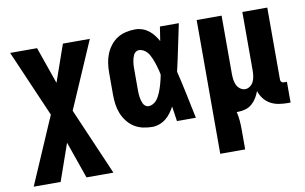

<svg xmlns="http://www.w3.org/2000/svg" viewBox="-76 -676 1653 1039"><g transform="rotate(-10 750.0 -156.5)"><path d="M31 215 190 -153 31 -520H179L250 -317L321 -520H469L310 -153L469 215H321L250 12L179 215Z M719 8Q693 8 667 2Q641 -4 619.5 -18Q598 -32 582 -53Q566 -74 556.5 -98Q547 -122 543.5 -148Q540 -174 540 -200V-320Q540 -346 543.5 -372Q547 -398 556.5 -422Q566 -446 582 -467Q598 -488 619.5 -502Q641 -516 667 -522Q693 -528 719 -528Q739 -528 758 -521.5Q777 -515 792.5 -503Q808 -491 820.5 -475Q833 -459 842 -442Q845 -461 848 -480.5Q851 -500 854 -520H958Q944 -456 931 -391.5Q918 -327 903 -263Q919 -198 932.5 -132Q946 -66 960 0H856Q853 -21 850 -41.5Q847 -62 844 -82Q834 -64 822 -47.5Q810 -31 794 -18.5Q778 -6 758.5 1Q739 8 719 8ZM719 -106Q731 -106 742.5 -112Q754 -118 762 -127Q770 -136 776 -147Q782 -158 786.5 -169Q791 -180 795 -192Q799 -204 802 -215.5Q805 -227 808 -239Q811 -251 813 -263Q811 -275 808 -286.5Q805 -298 801.5 -309.5Q798 -321 794.5 -332Q791 -343 786 -354Q781 -365 775.5 -375.5Q770 -386 761.5 -394.5Q753 -403 742 -408.5Q731 -414 719 -414Q710 -414 702 -408Q694 -402 690 -393.5Q686 -385 683.5 -376Q681 -367 679.5 -357.5Q678 -348 677.5 -338.5Q677 -329 677 -320V-200Q677 -191 677.5 -181.5Q678 -172 679.5 -162.5Q681 -153 683.5 -144Q686 -135 690 -126.5Q694 -118 702 -112Q710 -106 719 -106Z M1056 215V-520H1193V-200Q1193 -185 1195 -169.5Q1197 -154 1203 -140Q1209 -126 1222 -116Q1235 -106 1250 -106Q1265 -106 1278 -116Q1291 -126 1297 -140Q1303 -154 1305 -169.5Q1307 -185 1307 -200V-520H1444V-124Q1444 -116 1449 -111Q1454 -106 1462 -106H1479V8H1462Q1438 8 1414 4Q1390 0 1369 -11.5Q1348 -23 1333 -42.5Q1318 -62 1311 -85Q1304 -66 1293.5 -48.5Q1283 -31 1267.5 -17.5Q1252 -4 1232 2Q1212 8 1192 8Q1190 8 1187.5 8Q1185 8 1183 8Q1189 32 1191 57Q1193 82 1193 107V215Z"/></g></svg>

Font: Iosevka SS04 Heavy
Style: Regular
Weight: 900
Monospace: yes
Designer: Belleve Invis
Foundry: Belleve Invis
Version: Version 19.0.0; ttfautohint (v1.8.4)